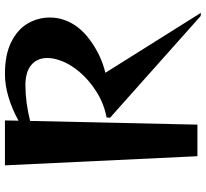

<svg xmlns="http://www.w3.org/2000/svg" viewBox="-48 -772 834 778"><g transform="rotate(-90 369.0 -383.0)"><path d="M693 13 281 -354 282 -368Q339 -379 387 -409.5Q435 -440 468 -479.5Q501 -519 514 -559Q523 -585 523 -608Q523 -649 495 -673Q467 -697 413 -697Q344 -697 268 -678L253 0H125L88 -780H270L269 -725Q316 -751 364.5 -765.5Q413 -780 458 -780Q537 -780 588.5 -754Q640 -728 663.5 -686.5Q687 -645 687 -598Q687 -568 678 -542Q658 -481 596 -435.5Q534 -390 463 -373L706 14Z"/></g></svg>

Font: Tiejili SC
Style: Regular
Weight: 400
Designer: Buernia
Foundry: Ershou Xiaoxi Press
Version: Version 1.100